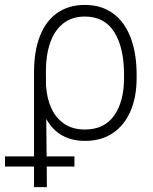

<svg xmlns="http://www.w3.org/2000/svg" viewBox="-71 -558 616 775"><path d="M271.5 -538.1Q338.4 -538.1 385.3 -503.9Q432.1 -469.7 456.3 -406.2Q480.5 -342.8 480.5 -255.9V-243.2Q480.5 -167.5 456.1 -110.1Q431.6 -52.7 384.8 -21Q337.9 10.7 272.5 10.7Q165 10.7 115.7 -78.1L117.2 73.2H229.5V114.3H117.7L118.2 197.3H66.4V114.3H-50.8V73.2H66.4V-266.6Q66.4 -353 90.8 -414.1Q115.2 -475.1 161.4 -506.6Q207.5 -538.1 271.5 -538.1ZM114.7 -207.5 115.2 -208Q118.7 -159.2 136.7 -120.1Q154.8 -81.1 188.7 -58.1Q222.7 -35.2 271.5 -35.2Q350.1 -35.2 389.9 -91.8Q429.7 -148.4 429.7 -243.2V-255.9Q429.7 -366.2 390.1 -428.7Q350.6 -491.2 271.5 -491.2Q218.8 -491.2 183.3 -462.6Q147.9 -434.1 130.9 -383.5Q113.8 -333 114.3 -267.6Z"/></svg>

Font: Pretendard JP ExtraLight
Style: Regular
Weight: 200
Designer: Base glyphs from Inter by Rasmus Andersson; Hangeul glyphs from Noto Sans CJK(Source Han Sans) by Jang Soo-young and Kan
Foundry: Kil Hyung-jin
Version: Version 1.309